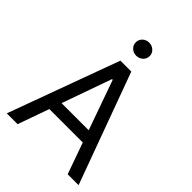

<svg xmlns="http://www.w3.org/2000/svg" viewBox="-254 -1030 1154 1154"><g transform="rotate(45 323.0 -453.0)"><path d="M17.6 0 276.4 -707H369.1L627.9 0H535.2L464.4 -199.2H180.2L109.4 0ZM437.5 -276.4 325.2 -592.8H319.3L207 -276.4ZM263.7 -850.6Q263.7 -874 280.8 -890.1Q297.9 -906.2 322.3 -906.2Q346.7 -906.2 364.3 -890.1Q381.8 -874 381.8 -850.6Q381.8 -827.1 364.3 -811Q346.7 -794.9 322.3 -794.9Q297.9 -794.9 280.8 -811Q263.7 -827.1 263.7 -850.6Z"/></g></svg>

Font: Pretendard
Style: Regular
Weight: 400
Designer: Base glyphs from Inter by Rasmus Andersson; Hangeul glyphs from Noto Sans CJK(Source Han Sans) by Jang Soo-young and Kan
Foundry: Kil Hyung-jin
Version: Version 1.309